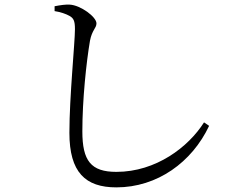

<svg xmlns="http://www.w3.org/2000/svg" viewBox="-20 -771 1040 830"><path d="M216 -723C242 -719 265 -711 281 -702C298 -692 304 -681 304 -645C304 -587 280 -352 280 -197C280 -26 349 39 483 39C660 39 810 -70 884 -227L862 -242C795 -136 655 -28 483 -28C373 -28 336 -76 336 -203C336 -339 353 -501 369 -595C378 -642 397 -649 397 -670C397 -698 328 -749 281 -751C263 -752 242 -749 216 -744Z"/></svg>

Font: Source Han Serif KR
Style: Regular
Weight: 400
Designer: Ryoko NISHIZUKA 西塚涼子 (kana & ideographs); Frank Grießhammer (Latin, Greek & Cyrillic); Wenlong ZHANG 张文龙 (bopomofo); San
Foundry: Adobe
Version: Version 2.001;hotconv 1.1.0;makeotfexe 2.6.0